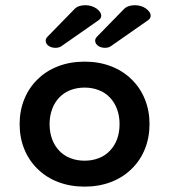

<svg xmlns="http://www.w3.org/2000/svg" viewBox="-20 -695 640 726"><path d="M212.4 -520.5Q204.1 -514.2 189.5 -514.2Q175.8 -514.2 165.5 -520.5Q152.8 -528.3 152.8 -541Q152.8 -548.8 158.7 -555.2L261.2 -660.2Q274.9 -675.3 302.7 -675.3Q326.7 -675.3 345.7 -662.1Q353.5 -656.2 358.2 -649.4Q362.8 -642.6 362.8 -636.2Q362.8 -625.5 353 -618.7ZM399.4 -520.5Q391.1 -514.2 376.5 -514.2Q364.3 -514.2 353.5 -520Q347.2 -523.9 343.5 -529.3Q339.8 -534.7 339.8 -541Q339.8 -548.8 345.7 -555.2L448.2 -660.2Q462.9 -675.3 489.7 -675.3Q514.6 -675.3 532.7 -662.1Q540.5 -656.2 545.2 -649.4Q549.8 -642.6 549.8 -636.2Q549.8 -625.5 540 -618.7ZM122.1 -395Q154.8 -427.2 200.2 -444.6Q245.6 -461.9 299.8 -461.9Q354 -461.9 399.4 -444.6Q444.8 -427.2 477.5 -395Q510.3 -363.3 527.8 -319.8Q545.4 -276.4 545.4 -225.6Q545.4 -174.8 527.8 -131.3Q510.3 -87.9 477.5 -56.2Q444.8 -23.9 399.4 -6.6Q354 10.7 299.8 10.7Q245.6 10.7 200.2 -6.6Q154.8 -23.9 122.1 -56.2Q89.4 -87.9 71.8 -131.3Q54.2 -174.8 54.2 -225.6Q54.2 -276.4 71.8 -319.8Q89.4 -363.3 122.1 -395ZM203.6 -125.5Q220.7 -106.9 245.6 -97.2Q270.5 -87.4 299.8 -87.4Q329.1 -87.4 354 -97.2Q378.9 -106.9 396 -125.5Q413.6 -144 422.9 -169.4Q432.1 -194.8 432.1 -225.6Q432.1 -255.9 422.9 -281.5Q413.6 -307.1 396 -325.7Q378.9 -344.2 354 -354Q329.1 -363.8 299.8 -363.8Q270.5 -363.8 245.6 -354Q220.7 -344.2 203.6 -325.7Q186 -307.1 176.8 -281.5Q167.5 -255.9 167.5 -225.6Q167.5 -194.8 176.8 -169.4Q186 -144 203.6 -125.5Z"/></svg>

Font: Courier Prime SemiBold
Style: Regular
Weight: 600
Designer: Alan Dague-Greene
Foundry: Quote-Unquote Apps
Version: Version 1.202